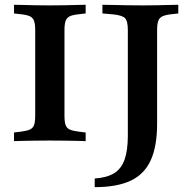

<svg xmlns="http://www.w3.org/2000/svg" viewBox="-20 -591 805 804"><path d="M178.2 -2.4Q154.8 -2.4 128.6 -2Q102.4 -1.6 79 -1.2Q55.6 -0.8 38.7 0V-36.3L66.1 -39.5Q91.9 -42.7 104.8 -48.4Q117.7 -54 122.6 -67.3Q127.4 -80.6 127.4 -105.6V-465.3Q127.4 -490.3 122.6 -503.6Q117.7 -516.9 104.8 -523Q91.9 -529 66.1 -531.5L38.7 -534.7V-571Q55.6 -571 79 -570.2Q102.4 -569.4 128.6 -569Q154.8 -568.5 178.2 -568.5H188.7H199.2Q222.6 -568.5 248.8 -569Q275 -569.4 298.8 -570.2Q322.6 -571 338.7 -571V-534.7L311.3 -531.5Q285.5 -529 272.6 -523Q259.7 -516.9 254.8 -503.6Q250 -490.3 250 -465.3V-105.6Q250 -80.6 254.8 -67.3Q259.7 -54 272.6 -48.4Q285.5 -42.7 311.3 -39.5L338.7 -36.3V0Q322.6 -0.8 298.8 -1.2Q275 -1.6 248.8 -2Q222.6 -2.4 199.2 -2.4H188.7ZM515.3 -201.6V-465.3Q515.3 -502.4 504 -514.5Q492.7 -526.6 455.6 -530.6L408.9 -534.7V-571Q429 -571 456 -570.2Q483.1 -569.4 512.5 -569Q541.9 -568.5 568.5 -568.5H576.6H587.1Q611.3 -568.5 637.1 -569Q662.9 -569.4 686.7 -570.2Q710.5 -571 726.6 -571V-534.7L699.2 -531.5Q674.2 -529 660.9 -523Q647.6 -516.9 642.7 -503.6Q637.9 -490.3 637.9 -465.3V-201.6ZM376.6 192.7V156.5Q426.6 153.2 457.3 134.7Q487.9 116.1 501.6 77.4Q515.3 38.7 515.3 -22.6V-201.6H637.9V-73.4Q637.9 21 611.3 79.8Q584.7 138.7 527 165.7Q469.4 192.7 376.6 192.7Z"/></svg>

Font: Playfair 9pt
Style: Bold
Weight: 700
Designer: Claus Eggers Sørensen
Foundry: Claus Eggers Sørensen
Version: Version 2.203